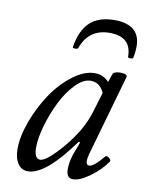

<svg xmlns="http://www.w3.org/2000/svg" viewBox="-76 -686 575 754"><g transform="rotate(10 211.5 -309.0)"><path d="M176.8 -498Q187.5 -565.9 222.4 -598.4Q257.3 -630.9 319.8 -630.9Q422.9 -630.9 422.9 -543Q422.9 -523.4 418 -498Q417 -493.7 407 -493.7Q397 -493.7 397 -498Q397 -578.1 310.1 -578.1Q227.1 -578.1 198.2 -498Q196.3 -492.7 184.1 -493.7Q176.3 -494.1 176.8 -498ZM86.9 13.2Q61.5 13.2 46.9 -8.5Q32.2 -30.3 32.2 -66.9Q32.2 -116.2 54.4 -176.8Q76.7 -237.3 111.1 -289.3Q145.5 -341.3 191.7 -376.7Q237.8 -412.1 280.8 -412.1Q313.5 -412.1 336.9 -387.2L348.1 -419.9Q351.6 -430.7 376.5 -431.6Q400.9 -432.1 404.8 -422.9Q405.3 -421.4 404.8 -418.9L313 -96.2Q308.1 -77.1 308.1 -67.9Q308.1 -50.8 320.8 -50.8Q338.4 -50.8 376 -96.2Q381.8 -102.5 391.8 -94.5Q401.9 -86.4 397.9 -80.1Q373 -43.9 333.3 -15.4Q293.5 13.2 267.1 13.2Q240.2 13.2 240.2 -22.9Q240.2 -50.3 251 -83L270 -133.8L264.2 -136.2Q157.2 13.2 86.9 13.2ZM127 -40Q146.5 -40 188.2 -83.3Q230 -126.5 263.2 -180.2Q287.6 -221.2 300.8 -266.1L323.2 -340.8Q306.2 -379.9 269 -379.9Q239.7 -379.9 208.7 -347.7Q177.7 -315.4 155 -269.5Q132.3 -223.6 117.7 -172.9Q103 -122.1 103 -85Q103 -40 127 -40Z"/></g></svg>

Font: Junicode SmCond
Style: Italic
Weight: 400
Width: 4
Italic angle: -11°
Designer: Peter S. Baker
Version: Version 2.206